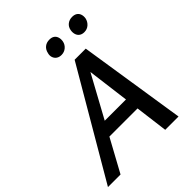

<svg xmlns="http://www.w3.org/2000/svg" viewBox="-244 -978 1112 1112"><g transform="rotate(-45 312.0 -422.0)"><path d="M457 0 380 -601H419L91 0H-12L373 -658H464L566 0ZM142 -201 189 -285H461L485 -201ZM339 -731Q321 -731 308.5 -739.5Q296 -748 291 -763Q286 -778 291 -795Q296 -818 312 -831Q328 -844 352 -844Q370 -844 381.5 -836.5Q393 -829 398 -814.5Q403 -800 400 -782Q396 -760 379 -745.5Q362 -731 339 -731ZM526 -731Q508 -731 496 -739.5Q484 -748 479.5 -763Q475 -778 478 -795Q482 -818 498.5 -831Q515 -844 538 -844Q556 -844 568 -836.5Q580 -829 585 -814.5Q590 -800 587 -782Q582 -760 565.5 -745.5Q549 -731 526 -731Z"/></g></svg>

Font: Ysabeau Office SemiBold
Style: Italic
Weight: 600
Italic angle: -12°
Designer: Christian Thalmann (Catharsis Fonts)
Version: Version 2.001;gftools[0.9.30]; featfreeze: tnum,lnum,ss02